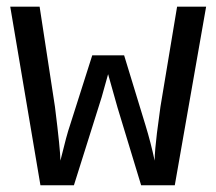

<svg xmlns="http://www.w3.org/2000/svg" viewBox="-20 -548 640 568"><path d="M497.1 0H397.5L327.6 -230L299.8 -328.6L280.8 -260.7L198.7 0H99.6L10.3 -528.3H97.2L142.6 -231.9Q158.7 -103 158.7 -72.8Q177.7 -150.9 187 -177.2L252.9 -384.3H347.2L410.6 -176.8Q426.3 -125.5 437.5 -72.8Q437.5 -87.4 439.5 -109.4Q441.4 -131.3 444.3 -154.5Q447.3 -177.7 450.2 -198.7Q453.1 -219.7 454.6 -231.9L503.9 -528.3H589.8Z"/></svg>

Font: Cousine
Style: Regular
Weight: 400
Monospace: yes
Designer: Steve Matteson
Foundry: Monotype Imaging Inc.
Version: Version 1.21